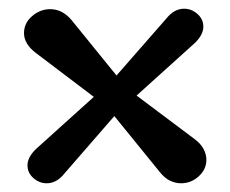

<svg xmlns="http://www.w3.org/2000/svg" viewBox="-20 -417 528 440"><path d="M123 -14Q107 3 87 3Q70 3 56.5 -9Q43 -21 43 -38Q43 -57 63 -76L195 -195L63 -295Q35 -316 35 -341Q35 -364 53.5 -380Q72 -396 95 -396Q123 -396 144 -371L247 -244L366 -380Q382 -397 402 -397Q419 -397 432.5 -385Q446 -373 446 -356Q446 -337 426 -318L293 -198L425 -99Q440 -88 446.5 -75.5Q453 -63 453 -51Q453 -29 435.5 -13Q418 3 395 3Q382 3 369.5 -3Q357 -9 346 -23L242 -151Z"/></svg>

Font: Sofadi One
Style: Regular
Weight: 400
Designer: Botjo Nikoltchev
Foundry: Botjo Nikoltchev
Version: Version 1.002